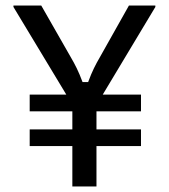

<svg xmlns="http://www.w3.org/2000/svg" viewBox="-20 -670 607 690"><path d="M86.7 -145V-205H240V-270H86.7V-330H218.3L28.3 -645V-650H128.3L235 -463.3Q245.8 -445 255.8 -424.6Q265.8 -404.2 276.7 -375H296.7Q307.5 -404.2 317.5 -424.6Q327.5 -445 338.3 -463.3L443.3 -650H538.3V-645L349.2 -330H486.7V-270H326.7V-205H486.7V-145H326.7V0H240V-145Z"/></svg>

Font: Familjen Grotesk GF
Style: Regular
Weight: 400
Designer: Anders Wikstroem, Jonas Baeckman, Matilda Gysing, Kristian Moeller
Foundry: Familjen STHLM AB
Version: Version 2.000; Beta; Release 4; Build 6